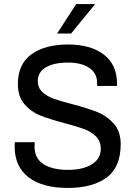

<svg xmlns="http://www.w3.org/2000/svg" viewBox="-20 -915 667 945"><path d="M556 -504V-492H458V-507Q458 -555 419 -581Q380 -607 316 -607Q245 -607 205.5 -583.5Q166 -560 166 -516Q166 -483 188.5 -462Q211 -441 244.5 -429Q278 -417 337 -402Q413 -382 460 -363Q507 -344 540.5 -306Q574 -268 574 -205Q574 -93 505.5 -41.5Q437 10 313 10Q189 10 120.5 -42.5Q52 -95 52 -195L53 -215H151L150 -194Q150 -136 193.5 -107.5Q237 -79 314 -79Q389 -79 432.5 -106.5Q476 -134 476 -182Q476 -220 452.5 -243.5Q429 -267 393.5 -280Q358 -293 297 -309Q222 -329 177 -347Q132 -365 100 -402.5Q68 -440 68 -501Q68 -600 135 -648Q202 -696 314 -696Q427 -696 491.5 -646Q556 -596 556 -504ZM446 -892 330 -750H261L355 -895H445Z"/></svg>

Font: Chivo
Style: Regular
Weight: 400
Designer: Hector Gatti
Foundry: Omnibus-Type
Version: Version 1.006; ttfautohint (v1.4.1)